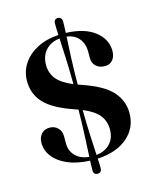

<svg xmlns="http://www.w3.org/2000/svg" viewBox="-126 -868 822 1026"><g transform="rotate(-15 285.0 -354.5)"><path d="M308 49.5Q308 75 285 75Q262.5 75 262.5 49.5Q262.5 38 262.8 25Q263 12 264 -3Q192 -6 141.2 -28Q90.5 -50 63.8 -85Q37 -120 37 -161.5Q37 -191.5 54 -210.5Q71 -229.5 100 -229.5Q126.5 -229.5 144.8 -211.8Q163 -194 163 -164.5V-125Q163 -84 190 -56.2Q217 -28.5 265 -23.5Q267 -69 270.2 -132.5Q273.5 -196 274.5 -282.5Q266 -285.5 257.5 -288.5Q140.5 -328.5 94.2 -379Q48 -429.5 48 -500.5Q48 -552 75.5 -594.5Q103 -637 153.5 -664Q204 -691 274 -695.5Q273 -714 272.5 -729.5Q272 -745 272 -758.5Q272 -784 294.5 -784Q304 -784 310.5 -777.5Q317 -771 317 -758Q317 -746 316.5 -730.5Q316 -715 315 -696Q417.5 -692.5 474.2 -648.2Q531 -604 531 -538Q531 -509.5 515.8 -490Q500.5 -470.5 472 -470.5Q441 -470.5 422.8 -487.8Q404.5 -505 404.5 -532.5V-568.5Q404.5 -613 380.5 -641.8Q356.5 -670.5 314 -676Q311.5 -630 308.5 -565.2Q305.5 -500.5 305 -413Q313.5 -409.5 323 -406.5Q440 -367 486.5 -315Q533 -263 533 -195Q533 -113.5 472.5 -61Q412 -8.5 306 -3Q307 12.5 307.5 25.8Q308 39 308 49.5ZM168.5 -557Q168.5 -513.5 194.2 -480.5Q220 -447.5 283.5 -421Q283 -505.5 280 -568Q277 -630.5 275 -676Q226.5 -670.5 197.5 -639.2Q168.5 -608 168.5 -557ZM409.5 -137Q409.5 -182 384.2 -215Q359 -248 295.5 -274.5Q296.5 -191 299.5 -129.2Q302.5 -67.5 305 -23.5Q353 -29 381.2 -59Q409.5 -89 409.5 -137Z"/></g></svg>

Font: Fraunces 72pt SemiBold
Style: Regular
Weight: 600
Version: Version 1.000;[b76b70a41]